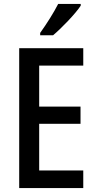

<svg xmlns="http://www.w3.org/2000/svg" viewBox="-20 -960 494 980"><path d="M392 -931V-940H277C254 -895 220 -841 185 -792V-780H251C296 -818 366 -891 392 -931ZM405 0V-90H180V-328H391V-416H180V-625H405V-714H78V0Z"/></svg>

Font: Noto Sans Thai Cond Med
Style: Regular
Weight: 500
Width: 3
Designer: Monotype Design Team
Foundry: Monotype Imaging Inc.
Version: Version 2.002